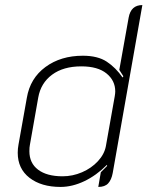

<svg xmlns="http://www.w3.org/2000/svg" viewBox="-20 -729 582 758"><path d="M50 -126Q50 -142 53 -158L86 -343Q99 -420 159.5 -464.5Q220 -509 307 -509Q366 -509 401.5 -485.5Q437 -462 464 -423L467 -428L451 -453L488 -660Q497 -709 542 -709L425 -46Q420 -19 407 -5Q394 9 368 9L378 -49L403 -74L402 -78Q360 -36 312.5 -13.5Q265 9 219 9Q143 9 96.5 -27Q50 -63 50 -126ZM398 -152 433 -349Q435 -361 435 -368Q435 -411 400.5 -439Q366 -467 301 -467Q230 -467 185.5 -434Q141 -401 131 -344L98 -157Q96 -148 96 -132Q96 -85 130.5 -59Q165 -33 227 -33Q267 -33 304 -49Q341 -65 366.5 -92.5Q392 -120 398 -152Z"/></svg>

Font: K2D Thin
Style: Italic
Weight: 100
Italic angle: -10°
Designer: Katatrad Aksorn Co.,Ltd.
Foundry: Cadson Demak Co.,Ltd.
Version: Version 1.000; ttfautohint (v1.6)